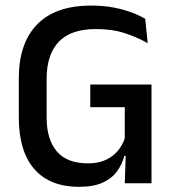

<svg xmlns="http://www.w3.org/2000/svg" viewBox="-20 -672 638 704"><path d="M270 13Q197 13 147.8 -16.8Q98.5 -46.5 73.8 -103.2Q49 -160 49 -240.5V-385Q49 -513.5 116.2 -582.5Q183.5 -651.5 314 -651.5Q359 -651.5 396 -644.5Q433 -637.5 462.2 -626.5Q491.5 -615.5 512.5 -603L521.5 -513.5Q486.5 -534 439.5 -549.8Q392.5 -565.5 332 -565.5Q240 -565.5 195.5 -518.8Q151 -472 151 -383V-241Q151 -160.5 188.5 -116.8Q226 -73 302.5 -73Q340 -73 367.2 -85.5Q394.5 -98 412 -119Q429.5 -140 437.5 -165V-314L452.5 -279H311V-362H535.5V-100L436 -100.5Q428 -70 409.2 -44Q390.5 -18 356.8 -2.5Q323 13 270 13ZM437.5 0 442 -132H535.5V0Z"/></svg>

Font: Anek Devanagari Medium
Style: Regular
Weight: 500
Designer: Kailash Malviya (Devanagari) & Yesha Goshar (Latin)
Foundry: Ek Type
Version: Version 1.003